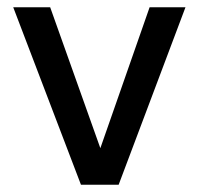

<svg xmlns="http://www.w3.org/2000/svg" viewBox="-20 -510 549 530"><path d="M203.5 0 16.5 -490H118.5L257 -101L393 -490H492L307.5 0Z"/></svg>

Font: Geologica Light
Style: Regular
Weight: 300
Designer: Sindre Bremnes, Frode Helland
Foundry: Monokrom Skriftforlag AS
Version: Version 1.010; ttfautohint (v1.8.4.7-5d5b);gftools[0.9.28]